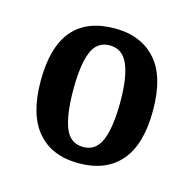

<svg xmlns="http://www.w3.org/2000/svg" viewBox="-62 -782 470 466"><g transform="rotate(15 172.5 -549.5)"><path d="M172 -380Q105 -380 68.5 -422.5Q32 -465 32 -550Q32 -719 174 -719Q239 -719 276.5 -677.5Q314 -636 314 -550Q314 -465 277.5 -422.5Q241 -380 172 -380ZM173 -421Q205 -421 218.5 -454Q232 -487 232 -550Q232 -612 218 -644Q204 -676 172 -676Q140 -676 127 -644Q114 -612 114 -550Q114 -487 127 -454Q140 -421 173 -421Z"/></g></svg>

Font: Noto Serif Bengali ExtraCondensed SemiBold
Style: Regular
Weight: 600
Width: 2
Designer: Juan Bruce, Universal Thirst, Indian Type Foundry and the Monotype Design Team.
Foundry: Monotype Imaging Inc.
Version: Version 2.003; ttfautohint (v1.8.4.7-5d5b)